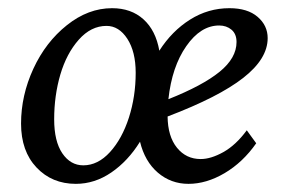

<svg xmlns="http://www.w3.org/2000/svg" viewBox="-20 -448 696 476"><path d="M168 7.8Q108.9 7.8 70.6 -32.7Q32.2 -73.2 32.2 -141.6Q32.2 -211.4 62.7 -277.6Q93.3 -343.8 146 -385.7Q198.7 -427.7 257.8 -427.7Q305.2 -427.7 335.7 -400.1Q366.2 -372.6 375 -322.3Q406.2 -371.1 451.2 -399.4Q496.1 -427.7 548.8 -427.7Q593.8 -427.7 618.7 -406.2Q643.6 -384.8 643.6 -353.5Q643.6 -302.2 583 -254.9Q522.5 -207.5 395.5 -159.2Q396 -109.9 418.7 -81.8Q441.4 -53.7 477.5 -53.7Q502.9 -53.7 533.9 -71Q564.9 -88.4 591.8 -125L615.2 -92.8Q582 -45.4 536.9 -18.8Q491.7 7.8 447.3 7.8Q403.8 7.8 371.3 -20Q338.9 -47.9 327.1 -96.7Q297.4 -48.8 256.1 -20.5Q214.8 7.8 168 7.8ZM523.4 -384.8Q477.5 -384.8 441.9 -333.7Q406.2 -282.7 397.5 -202.1Q482.4 -235.8 524.4 -270Q566.4 -304.2 566.4 -343.8Q566.4 -363.8 554 -374.3Q541.5 -384.8 523.4 -384.8ZM186.5 -38.1Q222.7 -38.1 252.7 -71Q282.7 -104 299.6 -156.5Q316.4 -209 316.4 -267.6Q316.4 -319.8 295.7 -351.8Q274.9 -383.8 244.1 -383.8Q205.6 -383.8 175.3 -349.6Q145 -315.4 129.6 -263.2Q114.3 -210.9 114.3 -152.3Q114.3 -97.7 134.5 -67.9Q154.8 -38.1 186.5 -38.1Z"/></svg>

Font: Crimson Pro
Style: Italic
Weight: 400
Italic angle: -12°
Designer: Jacques Le Bailly
Foundry: Baron von Fonthausen
Version: Version 1.003